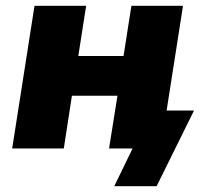

<svg xmlns="http://www.w3.org/2000/svg" viewBox="-20 -512 709 662"><path d="M374 130 437 0H368L389 -131H649L520 130ZM22 0 99 -492H277L250 -319H406L433 -492H611L534 0H356L385 -182H228L200 0Z"/></svg>

Font: Nunito Sans 12pt Black
Style: Italic
Weight: 900
Italic angle: -9°
Designer: Vernon Adams
Foundry: Vernon Adams
Version: Version 3.101;gftools[0.9.27]